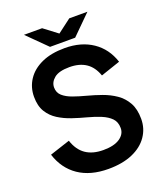

<svg xmlns="http://www.w3.org/2000/svg" viewBox="-154 -950 910 1063"><g transform="rotate(-20 301.0 -418.0)"><path d="M301 11Q195 11 125.5 -36.5Q56 -84 28 -172L147 -211Q166 -153 206.5 -125Q247 -97 310 -97Q373 -97 407 -120Q441 -143 441 -179Q441 -215 420 -236.5Q399 -258 364 -272.5Q329 -287 287 -298Q245 -309 203.5 -323Q162 -337 127 -359Q92 -381 70.5 -416Q49 -451 49 -505Q49 -561 78.5 -605.5Q108 -650 164 -675.5Q220 -701 300 -701Q397 -701 464 -655.5Q531 -610 558 -527L443 -488Q424 -542 385.5 -567.5Q347 -593 289 -593Q227 -593 199 -570Q171 -547 171 -516Q171 -485 192.5 -466Q214 -447 249 -434.5Q284 -422 326 -411Q368 -400 410 -385Q452 -370 487 -346Q522 -322 543.5 -284Q565 -246 565 -188Q565 -131 533.5 -85.5Q502 -40 443 -14.5Q384 11 301 11ZM233 -735 381 -847H488L375 -735ZM227 -735 114 -847H221L369 -735Z"/></g></svg>

Font: Radio Canada Big Medium
Style: Regular
Weight: 500
Designer: Étienne Aubert Bonn
Foundry: Coppers and Brasses
Version: Version 1.001